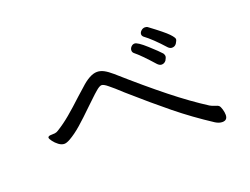

<svg xmlns="http://www.w3.org/2000/svg" viewBox="-89 -832 1177 904"><g transform="rotate(-20 500.0 -380.0)"><path d="M767 -527Q714 -586 677 -613Q670 -619 670 -627Q670 -636 678.5 -644Q687 -652 698 -652Q707 -652 713 -647Q779 -598 798 -578Q817 -558 817 -550Q817 -543 809 -530.5Q801 -518 786 -518Q776 -518 767 -527ZM95 -322Q99 -327 109.5 -327Q120 -327 129 -328Q138 -329 147 -335Q181 -356 214.5 -384Q248 -412 293 -454L329 -486Q378 -532 414 -532Q431 -532 448 -523Q465 -514 487 -495Q601 -394 691 -322.5Q781 -251 858 -202Q868 -196 882 -192Q896 -188 901 -183Q906 -178 910.5 -163Q915 -148 915 -135Q915 -108 889 -108Q873 -108 855 -119Q763 -179 684 -243Q605 -307 504 -396Q462 -435 445 -448Q424 -466 413 -466Q402 -466 382 -448Q370 -438 352.5 -421Q335 -404 322 -392Q278 -349 246 -321Q214 -293 184 -276Q166 -266 155 -266Q141 -266 127 -276.5Q113 -287 103.5 -300Q94 -313 94 -318Q94 -321 95 -322ZM626 -597Q641 -597 682.5 -559.5Q724 -522 738 -506Q743 -498 743 -492Q743 -484 735 -471Q726 -460 713 -460Q703 -460 693 -470Q637 -533 608 -556Q601 -562 601 -571Q601 -581 608.5 -589Q616 -597 626 -597Z"/></g></svg>

Font: Iansui 0.93
Style: Regular
Weight: 400
Designer: But Ko / Fontworks Inc.
Foundry: zi-hi.com / Fontworks Inc.
Version: Version 0.931